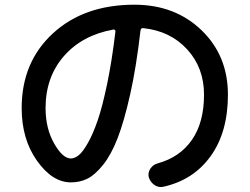

<svg xmlns="http://www.w3.org/2000/svg" viewBox="-20 -755 1040 800"><path d="M452.1 -631.8Q322.3 -608.4 246.1 -521Q169.9 -433.6 169.9 -304.7Q169.9 -219.7 205.6 -157.2Q241.2 -94.7 275.4 -94.7Q291 -94.7 308.1 -108.4Q325.2 -122.1 346.2 -159.2Q367.2 -196.3 386.7 -252.4Q406.2 -308.6 426.3 -404.8Q446.3 -501 460.9 -623Q461.9 -627 459 -629.9Q456.1 -632.8 452.1 -631.8ZM275.4 4.9Q198.2 4.9 134.3 -85Q70.3 -174.8 70.3 -304.7Q70.3 -496.1 200.2 -615.7Q330.1 -735.4 540 -735.4Q709 -735.4 819.3 -629.4Q929.7 -523.4 929.7 -360.4Q929.7 -204.1 857.4 -104Q785.2 -3.9 659.2 23.4Q639.6 27.3 622.6 15.1Q605.5 2.9 599.6 -17.6Q595.7 -36.1 606.9 -52.7Q618.2 -69.3 636.7 -74.2Q729.5 -99.6 779.8 -172.4Q830.1 -245.1 830.1 -360.4Q830.1 -472.7 759.8 -549.3Q689.5 -626 577.1 -637.7Q567.4 -639.6 565.4 -627.9Q547.9 -475.6 522.5 -362.3Q497.1 -249 470.2 -179.7Q443.4 -110.4 409.7 -68.4Q376 -26.4 344.7 -10.7Q313.5 4.9 275.4 4.9Z"/></svg>

Font: Rounded-X Mgen+ 1m medium
Style: Regular
Weight: 500
Designer: [Source Han Sans]
Ryoko NISHIZUKA  (kana & ideographs); Paul D. Hunt (Latin, Greek & Cyrillic); Wenlong ZHANG  (bopomofo
Version: Version 1.059.20150602